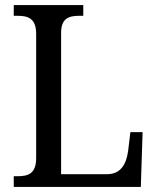

<svg xmlns="http://www.w3.org/2000/svg" viewBox="-20 -734 617 754"><path d="M34 0H533L540 -215H492L483 -140C476 -92 456 -50 401 -50H220V-605C220 -663 251 -672 293 -672H307V-714H34V-672H48C89 -672 122 -663 122 -601V-113C122 -51 89 -42 50 -42H34Z"/></svg>

Font: Noto Serif Devanagari SemiCondensed
Style: Regular
Weight: 400
Width: 4
Designer: Universal Thirst, Indian Type Foundry and the Monotype Design Team
Foundry: Monotype Imaging Inc.
Version: Version 2.004